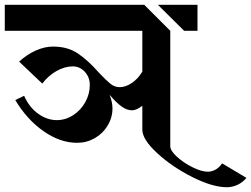

<svg xmlns="http://www.w3.org/2000/svg" viewBox="-34 -709 1052 804"><path d="M-14 -689H570L679 -580V-97Q679 -78 707 -52.5Q735 -27 772.5 -8.5Q810 10 836 10Q853 10 869 1Q885 -8 896 -25L998 36Q982 55 960.5 65Q939 75 916 75Q856 75 771.5 32.5Q687 -10 624.5 -67.5Q562 -125 562 -166V-266Q537 -247 519 -247Q497 -247 474.5 -263.5Q452 -280 425 -312Q437 -281 437 -255Q437 -217 417 -183.5Q397 -150 363 -130.5Q329 -111 289 -111Q218 -111 148.5 -159.5Q79 -208 30 -290L67 -308Q88 -260 125.5 -233Q163 -206 204 -206Q240 -206 272 -226.5Q304 -247 323 -281Q342 -315 342 -353Q342 -386 321 -408.5Q300 -431 271 -431Q237 -431 202.5 -411.5Q168 -392 143 -359L46 -451Q79 -481 116 -497.5Q153 -514 188 -514Q249 -514 291.5 -485.5Q334 -457 379 -406Q410 -373 428 -358.5Q446 -344 467 -344Q492 -344 518 -361.5Q544 -379 562 -409V-580H-14ZM627 -689H793V-580H737Z"/></svg>

Font: Amita
Style: Bold
Weight: 700
Designer: Eduardo Rodriguez Tunni, Modular Infotech, Brian J. Bonislawsky
Foundry: Eduardo Rodriguez Tunni, Modular Infotech, Brian J. Bonislawsky
Version: Version 1.003